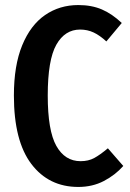

<svg xmlns="http://www.w3.org/2000/svg" viewBox="-20 -725 516 760"><path d="M462 -634 401 -561Q375 -585 350.5 -596.5Q326 -608 297 -608Q237 -608 203 -548Q169 -488 169 -347Q169 -208 203 -147.5Q237 -87 299 -87Q330 -87 353 -99.5Q376 -112 407 -138L468 -68Q436 -32 391 -8.5Q346 15 290 15Q173 15 104 -76Q35 -167 35 -347Q35 -466 68 -546Q101 -626 158.5 -665.5Q216 -705 290 -705Q343 -705 383.5 -687.5Q424 -670 462 -634Z"/></svg>

Font: Fira Sans Extra Condensed Medium
Style: Regular
Weight: 500
Width: 1
Designer: Carrois Corporate & Edenspiekermann AG
Foundry: Carrois Corporate GbR & Edenspiekermann AG
Version: Version 4.203